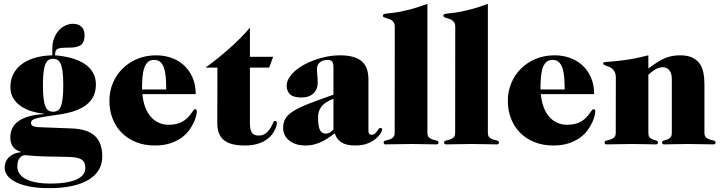

<svg xmlns="http://www.w3.org/2000/svg" viewBox="-20 -750 3764 1000"><path d="M256.3 -443.8Q244.6 -443.8 234.9 -439Q225.1 -434.1 218 -419.4Q210.9 -404.8 207.3 -377.7Q203.6 -350.6 203.6 -306.2Q203.6 -261.7 207.3 -234.4Q210.9 -207 218 -192.4Q225.1 -177.7 234.9 -172.9Q244.6 -168 256.3 -168Q268.6 -168 278.3 -172.9Q288.1 -177.7 295.2 -192.4Q302.2 -207 305.9 -234.4Q309.6 -261.7 309.6 -306.2Q309.6 -350.6 305.9 -377.7Q302.2 -404.8 295.2 -419.4Q288.1 -434.1 278.3 -439Q268.6 -443.8 256.3 -443.8ZM70.3 117.2Q70.3 139.6 82.8 156.2Q95.2 172.9 117.4 183.8Q139.6 194.8 170.9 200.4Q202.1 206.1 239.7 206.1Q289.1 206.1 324 200.2Q358.9 194.3 381.1 183.6Q403.3 172.9 413.8 158Q424.3 143.1 424.3 125Q424.3 103.5 416 91.8Q407.7 80.1 390.6 74.5Q373.5 68.8 347.9 67.6Q322.3 66.4 287.4 66.2Q252.4 65.9 208.5 64.7Q164.6 63.5 111.3 58.1Q103.5 58.1 96.2 61.5Q88.9 64.9 83 72Q77.1 79.1 73.7 90.3Q70.3 101.6 70.3 117.2ZM208.5 -158.2Q175.3 -161.1 143.8 -170.9Q112.3 -180.7 87.9 -197.5Q63.5 -214.4 48.8 -238.8Q34.2 -263.2 34.2 -295.9Q34.2 -336.9 51 -367.4Q67.9 -397.9 97.4 -418.7Q127 -439.5 166.7 -450.2Q206.5 -460.9 252.4 -461.9V-495.1Q252.4 -528.3 262.5 -552.7Q272.5 -577.1 288.1 -593.5Q303.7 -609.9 322.5 -617.9Q341.3 -626 359.4 -626Q389.6 -626 405 -610.1Q420.4 -594.2 420.4 -566.9Q420.4 -529.8 401.6 -515.9Q382.8 -502 342.3 -502Q317.4 -502 302.5 -500.7Q287.6 -499.5 279.8 -495.4Q272 -491.2 269.5 -483.4Q267.1 -475.6 266.6 -461.9Q315.9 -458 355.2 -446.5Q394.5 -435.1 422.1 -416.3Q449.7 -397.5 464.6 -371.1Q479.5 -344.7 479.5 -310.1Q479.5 -244.1 432.6 -206.3Q385.7 -168.5 295.4 -154.8Q248.5 -147.9 218.8 -143.3Q189 -138.7 171.6 -134Q154.3 -129.4 147.9 -124Q141.6 -118.7 141.6 -109.9Q141.6 -98.1 151.9 -93.5Q162.1 -88.9 176.3 -87.9L352.5 -81.1Q395 -79.6 425.5 -69.6Q456.1 -59.6 475.3 -41Q494.6 -22.5 503.7 4.2Q512.7 30.8 512.7 64.9Q512.7 104 494.6 134.5Q476.6 165 441.4 186.3Q406.2 207.5 354.5 218.8Q302.7 230 235.4 230Q174.8 230 131.1 220.9Q87.4 211.9 59.3 197Q31.2 182.1 17.8 163.3Q4.4 144.5 4.4 125Q4.4 104.5 11.7 89.6Q19 74.7 31 64.7Q43 54.7 58.1 49.3Q73.2 43.9 88.4 43V41Q57.6 31.2 45.7 12Q33.7 -7.3 33.7 -33.2Q33.7 -91.3 79.6 -121.3Q125.5 -151.4 208.5 -155.8Z M845.7 -284.2Q845.7 -320.3 843.3 -348.6Q840.8 -377 833.7 -397Q826.7 -417 814.5 -427.5Q802.2 -438 782.7 -438Q763.2 -438 751 -427.5Q738.8 -417 731.7 -397Q724.6 -377 722.2 -348.6Q719.7 -320.3 719.7 -284.2ZM721.7 -259.8Q725.1 -221.7 736.3 -191.9Q747.6 -162.1 765.4 -141.8Q783.2 -121.6 806.9 -110.8Q830.6 -100.1 858.4 -100.1Q878.9 -100.1 895.5 -103.8Q912.1 -107.4 925.3 -114Q938.5 -120.6 949 -129.6Q959.5 -138.7 968.8 -149.9Q980.5 -165 985.6 -173.1Q990.7 -181.2 996.6 -181.2Q1005.4 -181.2 1005.4 -168.9Q1005.4 -164.1 1002.2 -149.2Q999 -134.3 990.5 -114.7Q981.9 -95.2 966.6 -73.5Q951.2 -51.8 926.8 -33.7Q902.3 -15.6 867.7 -3.9Q833 7.8 785.6 7.8Q732.9 7.8 689.2 -9.5Q645.5 -26.9 614.5 -57.9Q583.5 -88.9 566.7 -131.6Q549.8 -174.3 549.8 -225.1Q549.8 -274.9 568.1 -318.1Q586.4 -361.3 618.9 -393.3Q651.4 -425.3 696 -443.6Q740.7 -461.9 793.5 -461.9Q833.5 -461.9 870.4 -449.5Q907.2 -437 935.8 -411.9Q964.4 -386.7 981.7 -348.9Q999 -311 999.5 -259.8Z M1402.8 -454.1 1381.8 -397.9H1281.7V-108.9Q1281.7 -74.2 1291.7 -59.1Q1301.8 -43.9 1327.6 -43.9Q1351.1 -43.9 1367.9 -58.6Q1384.8 -73.2 1397.5 -99.1Q1402.3 -107.9 1404.5 -114Q1406.7 -120.1 1413.6 -120.1Q1417.5 -120.1 1419.9 -116.9Q1422.4 -113.8 1422.4 -108.9Q1422.4 -104.5 1419.7 -94Q1417 -83.5 1410.4 -70.6Q1403.8 -57.6 1391.8 -43.7Q1379.9 -29.8 1361.3 -18.3Q1342.8 -6.8 1316.7 0.5Q1290.5 7.8 1255.4 7.8Q1219.7 7.8 1192.9 1.5Q1166 -4.9 1147.9 -18.8Q1129.9 -32.7 1120.8 -54.9Q1111.8 -77.1 1111.8 -108.9L1112.3 -397.9H1050.3Q1079.6 -418.9 1111.1 -444.1Q1142.6 -469.2 1173.1 -496.3Q1203.6 -523.4 1231.7 -551.5Q1259.8 -579.6 1281.7 -606V-454.1Z M1716.8 -235.8Q1693.4 -226.6 1678 -216.3Q1662.6 -206.1 1653.6 -194.1Q1644.5 -182.1 1640.6 -168.2Q1636.7 -154.3 1636.7 -137.2Q1636.7 -112.3 1639.4 -96.2Q1642.1 -80.1 1647.5 -70.8Q1652.8 -61.5 1660.4 -57.9Q1668 -54.2 1677.7 -54.2Q1690.4 -54.2 1700.2 -61.3Q1710 -68.4 1716.8 -75.2ZM1716.8 -397Q1716.8 -421.4 1709.2 -429.7Q1701.7 -438 1686.5 -438Q1662.6 -438 1646.7 -425.8Q1630.9 -413.6 1630.9 -391.1Q1630.9 -374 1632.8 -355.5Q1634.8 -336.9 1634.8 -318.8Q1634.8 -285.2 1612.5 -263.7Q1590.3 -242.2 1549.8 -242.2Q1508.3 -242.2 1490.7 -258.8Q1473.1 -275.4 1473.1 -303.2Q1473.1 -323.2 1484.6 -342.8Q1496.1 -362.3 1515.9 -379.9Q1535.6 -397.5 1562.5 -412.4Q1589.4 -427.2 1620.1 -438.2Q1650.9 -449.2 1684.1 -455.6Q1717.3 -461.9 1750 -461.9Q1791 -461.9 1819.6 -453.6Q1848.1 -445.3 1865.7 -429.2Q1883.3 -413.1 1891.1 -389.6Q1898.9 -366.2 1898.9 -335.9V-66.9Q1898.9 -58.1 1903.1 -53Q1907.2 -47.9 1915.5 -47.9Q1925.8 -47.9 1932.1 -53.5Q1938.5 -59.1 1943.4 -65.9Q1948.2 -72.8 1952.1 -78.4Q1956.1 -84 1961.9 -84Q1965.8 -84 1968.3 -81.1Q1970.7 -78.1 1970.7 -75.2Q1970.7 -71.3 1963.6 -57.9Q1956.5 -44.4 1940.2 -29.8Q1923.8 -15.1 1896.7 -3.7Q1869.6 7.8 1829.6 7.8Q1805.2 7.8 1787.4 3.4Q1769.5 -1 1756.8 -9.3Q1744.1 -17.6 1736.1 -29.3Q1728 -41 1723.6 -56.2Q1683.1 -23.9 1646.7 -8.1Q1610.4 7.8 1572.8 7.8Q1541.5 7.8 1519 -0.2Q1496.6 -8.3 1482.2 -21.5Q1467.8 -34.7 1461.2 -50.8Q1454.6 -66.9 1454.6 -83Q1454.6 -112.3 1467 -133.1Q1479.5 -153.8 1509.5 -172.4Q1539.6 -190.9 1589.8 -210.4Q1640.1 -230 1716.8 -256.8Z M2206.1 -59.1Q2206.1 -40.5 2215.1 -33.2Q2224.1 -25.9 2234.9 -22.9Q2245.6 -20 2254.6 -17.8Q2263.7 -15.6 2263.7 -7.8Q2263.7 -3.9 2261.7 -1Q2259.8 2 2252.9 2Q2224.1 2 2191.9 1Q2159.7 0 2121.6 0Q2083 0 2050.3 1Q2017.6 2 1988.8 2Q1981.9 2 1980 -1Q1978 -3.9 1978 -7.8Q1978 -15.6 1987.1 -17.8Q1996.1 -20 2006.8 -22.9Q2017.6 -25.9 2026.6 -33.2Q2035.6 -40.5 2035.6 -59.1L2036.1 -611.8Q2036.1 -624.5 2031.5 -632.1Q2026.9 -639.6 2020 -644.3Q2013.2 -648.9 2005.1 -651.6Q1997.1 -654.3 1990.2 -656.2Q1983.4 -658.2 1978.8 -660.6Q1974.1 -663.1 1974.1 -668Q1974.1 -673.8 1979.2 -676Q1984.4 -678.2 1995.8 -679.7Q2007.3 -681.2 2025.6 -683.1Q2043.9 -685.1 2069.6 -690.2Q2095.2 -695.3 2129.2 -704.6Q2163.1 -713.9 2206.1 -730Z M2521 -59.1Q2521 -40.5 2530 -33.2Q2539.1 -25.9 2549.8 -22.9Q2560.5 -20 2569.6 -17.8Q2578.6 -15.6 2578.6 -7.8Q2578.6 -3.9 2576.7 -1Q2574.7 2 2567.9 2Q2539.1 2 2506.8 1Q2474.6 0 2436.5 0Q2397.9 0 2365.2 1Q2332.5 2 2303.7 2Q2296.9 2 2294.9 -1Q2293 -3.9 2293 -7.8Q2293 -15.6 2302 -17.8Q2311 -20 2321.8 -22.9Q2332.5 -25.9 2341.6 -33.2Q2350.6 -40.5 2350.6 -59.1L2351.1 -611.8Q2351.1 -624.5 2346.4 -632.1Q2341.8 -639.6 2335 -644.3Q2328.1 -648.9 2320.1 -651.6Q2312 -654.3 2305.2 -656.2Q2298.3 -658.2 2293.7 -660.6Q2289.1 -663.1 2289.1 -668Q2289.1 -673.8 2294.2 -676Q2299.3 -678.2 2310.8 -679.7Q2322.3 -681.2 2340.6 -683.1Q2358.9 -685.1 2384.5 -690.2Q2410.2 -695.3 2444.1 -704.6Q2478 -713.9 2521 -730Z M2920.9 -284.2Q2920.9 -320.3 2918.5 -348.6Q2916 -377 2908.9 -397Q2901.9 -417 2889.6 -427.5Q2877.4 -438 2857.9 -438Q2838.4 -438 2826.2 -427.5Q2814 -417 2806.9 -397Q2799.8 -377 2797.4 -348.6Q2794.9 -320.3 2794.9 -284.2ZM2796.9 -259.8Q2800.3 -221.7 2811.5 -191.9Q2822.8 -162.1 2840.6 -141.8Q2858.4 -121.6 2882.1 -110.8Q2905.8 -100.1 2933.6 -100.1Q2954.1 -100.1 2970.7 -103.8Q2987.3 -107.4 3000.5 -114Q3013.7 -120.6 3024.2 -129.6Q3034.7 -138.7 3043.9 -149.9Q3055.7 -165 3060.8 -173.1Q3065.9 -181.2 3071.8 -181.2Q3080.6 -181.2 3080.6 -168.9Q3080.6 -164.1 3077.4 -149.2Q3074.2 -134.3 3065.7 -114.7Q3057.1 -95.2 3041.7 -73.5Q3026.4 -51.8 3002 -33.7Q2977.5 -15.6 2942.9 -3.9Q2908.2 7.8 2860.8 7.8Q2808.1 7.8 2764.4 -9.5Q2720.7 -26.9 2689.7 -57.9Q2658.7 -88.9 2641.8 -131.6Q2625 -174.3 2625 -225.1Q2625 -274.9 2643.3 -318.1Q2661.6 -361.3 2694.1 -393.3Q2726.6 -425.3 2771.2 -443.6Q2815.9 -461.9 2868.7 -461.9Q2908.7 -461.9 2945.6 -449.5Q2982.4 -437 3011 -411.9Q3039.6 -386.7 3056.9 -348.9Q3074.2 -311 3074.7 -259.8Z M3187.5 -345.2Q3187.5 -362.3 3182.6 -373Q3177.7 -383.8 3170.4 -390.6Q3163.1 -397.5 3154.3 -400.9Q3145.5 -404.3 3138.2 -407Q3130.9 -409.7 3126 -412.4Q3121.1 -415 3121.1 -419.9Q3121.1 -425.8 3133.5 -427Q3146 -428.2 3174.1 -430.4Q3202.1 -432.6 3247.1 -439Q3292 -445.3 3356.9 -461.9V-393.1Q3383.3 -413.1 3404.5 -426.5Q3425.8 -439.9 3445.1 -447.8Q3464.4 -455.6 3482.9 -458.7Q3501.5 -461.9 3522 -461.9Q3559.6 -461.9 3584 -450.9Q3608.4 -439.9 3622.8 -420.2Q3637.2 -400.4 3643.1 -373Q3648.9 -345.7 3648.9 -313V-59.1Q3648.9 -40.5 3658 -33.2Q3667 -25.9 3678 -22.9Q3689 -20 3698 -17.8Q3707 -15.6 3707 -7.8Q3707 -3.9 3704.8 -1Q3702.6 2 3695.8 2Q3667 2 3634.8 1Q3602.5 0 3564.5 0Q3525.9 0 3494.1 1Q3462.4 2 3439.9 2Q3433.1 2 3430.9 -1Q3428.7 -3.9 3428.7 -7.8Q3428.7 -15.6 3436.5 -17.8Q3444.3 -20 3453.9 -22.9Q3463.4 -25.9 3471.2 -33.2Q3479 -40.5 3479 -59.1V-339.8Q3479 -356.4 3474.9 -367.9Q3470.7 -379.4 3464.1 -386.5Q3457.5 -393.6 3449 -396.7Q3440.4 -399.9 3431.6 -399.9Q3412.1 -399.9 3392.3 -387.9Q3372.6 -376 3356.9 -360.8V-59.1Q3356.9 -40.5 3364.7 -33.2Q3372.6 -25.9 3381.8 -22.9Q3391.1 -20 3398.9 -17.8Q3406.7 -15.6 3406.7 -7.8Q3406.7 -3.9 3404.8 -1Q3402.8 2 3396 2Q3373 2 3341.8 1Q3310.5 0 3272.5 0Q3233.9 0 3201.2 1Q3168.5 2 3139.6 2Q3132.8 2 3130.9 -1Q3128.9 -3.9 3128.9 -7.8Q3128.9 -15.6 3137.9 -17.8Q3147 -20 3158 -22.9Q3168.9 -25.9 3178 -33.2Q3187 -40.5 3187 -59.1Z"/></svg>

Font: XB Zar
Style: Bold
Weight: 700
Designer: Behnam
Foundry: Irmug
Version: Version 8.005 2009